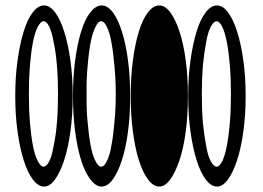

<svg xmlns="http://www.w3.org/2000/svg" viewBox="-20 -675 966 705"><path d="M777 -655Q755 -655 735.5 -630Q716 -605 702 -559.5Q688 -514 679.5 -453.5Q671 -393 671 -323Q671 -252 679.5 -191.5Q688 -131 702 -86.5Q716 -42 735.5 -16Q755 10 777 10Q798 10 817 -16Q836 -42 850.5 -86.5Q865 -131 873.5 -191.5Q882 -252 882 -323Q882 -393 873.5 -453.5Q865 -514 850.5 -559.5Q836 -605 817 -630Q798 -655 777 -655ZM775 -597Q786 -597 796 -577Q806 -556 813 -520Q820 -484 824 -435Q828 -386 828 -330Q828 -272 824 -224Q820 -176 813 -140Q806 -103 796 -83Q786 -63 775 -63Q765 -63 754 -83Q743 -103 737 -140Q730 -176 725 -224Q721 -272 721 -330Q721 -386 725 -435Q730 -484 737 -520Q743 -556 754 -577Q765 -597 775 -597ZM565 -655Q543 -655 523.5 -630Q504 -605 490 -559.5Q476 -514 468 -453.5Q460 -393 460 -323Q460 -252 468 -191.5Q476 -131 490 -86.5Q504 -42 523.5 -16Q543 10 565 10Q586 10 605 -16Q624 -42 639 -86.5Q654 -131 662 -191.5Q670 -252 670 -323Q670 -393 662 -453.5Q654 -514 639 -559.5Q624 -605 605 -630Q586 -655 565 -655ZM353 -655Q332 -655 312 -630Q292 -605 278 -559.5Q264 -514 256 -453.5Q248 -393 248 -323Q248 -252 256 -191.5Q264 -131 278 -86.5Q292 -42 312 -16Q332 10 353 10Q375 10 394 -16Q413 -42 427.5 -86.5Q442 -131 450 -191.5Q458 -252 458 -323Q458 -393 450 -453.5Q442 -514 427.5 -559.5Q413 -605 394 -630Q375 -655 353 -655ZM351 -597Q363 -597 372 -577Q383 -556 389 -520Q396 -484 400 -435Q405 -386 405 -330Q405 -272 400 -224Q396 -176 389 -140Q383 -103 372 -83Q363 -63 351 -63Q341 -63 331 -83Q320 -103 313 -140Q306 -176 302 -224Q297 -272 298 -330Q297 -386 302 -435Q306 -484 313 -520Q320 -556 331 -577Q341 -597 351 -597ZM142 -655Q120 -655 100.5 -630Q81 -605 67 -559.5Q53 -514 44.5 -453.5Q36 -393 36 -323Q36 -252 44.5 -191.5Q53 -131 67 -86.5Q81 -42 100.5 -16Q120 10 142 10Q163 10 182 -16Q201 -42 215.5 -86.5Q230 -131 238.5 -191.5Q247 -252 247 -323Q247 -393 238.5 -453.5Q230 -514 215.5 -559.5Q201 -605 182 -630Q163 -655 142 -655ZM139 -597Q151 -597 161 -577Q171 -556 177 -520Q185 -484 189 -435Q193 -386 193 -330Q193 -272 189 -224Q185 -176 177 -140Q171 -103 161 -83Q151 -63 139 -63Q130 -63 119 -83Q108 -103 101 -140Q94 -176 90 -224Q86 -272 86 -330Q86 -386 90 -435Q94 -484 101 -520Q108 -556 119 -577Q130 -597 139 -597Z"/></svg>

Font: binaryhoriontal115
Style: Book
Weight: 400
Designer: Jelle Bosma - Monotype Design Team
Foundry: Monotype Imaging Inc.
Version: Version 2.003